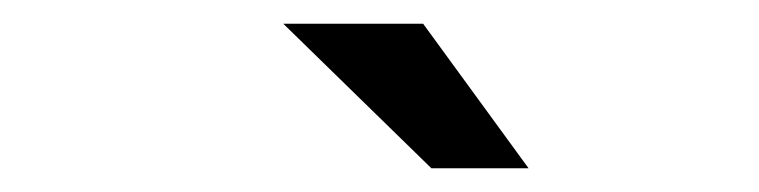

<svg xmlns="http://www.w3.org/2000/svg" viewBox="-20 -745 640 162"><path d="M344 -603 219 -725H337L426 -603Z"/></svg>

Font: Red Hat Display SemiBold
Style: Italic
Weight: 600
Italic angle: -12°
Designer: Pentagram, MCKL
Foundry: Pentagram, MCKL
Version: Version 1.023